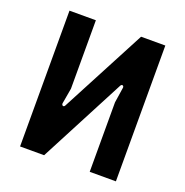

<svg xmlns="http://www.w3.org/2000/svg" viewBox="-126 -815 898 930"><g transform="rotate(20 323.0 -350.0)"><path d="M76 0H200L431 -442C437 -454 449 -448 447 -437L435 -358V0H570V-700H445L214 -261C208 -250 197 -256 198 -267L212 -347V-700H76Z"/></g></svg>

Font: Finlandica SemiBold
Style: Regular
Weight: 600
Designer: Niklas Ekholm, Juho Hiilivirta, Jaakko Suomalainen
Foundry: Helsinki Type Studio
Version: Version 2.000;Glyphs 3.2 (3202)